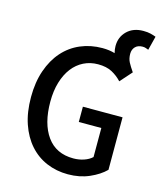

<svg xmlns="http://www.w3.org/2000/svg" viewBox="-120 -896 841 996"><g transform="rotate(15 300.0 -398.0)"><path d="M528 -586 472 -523Q449 -548 419 -564Q389 -580 344 -580Q302 -580 267 -562.5Q232 -545 207 -512.5Q182 -480 168 -433.5Q154 -387 154 -329Q154 -211 203 -143Q252 -75 345 -75Q375 -75 401.5 -84Q428 -93 445 -109V-265H324V-347H537V-65Q505 -33 453.5 -10.5Q402 12 339 12Q277 12 224 -10.5Q171 -33 132.5 -76.5Q94 -120 72.5 -182.5Q51 -245 51 -326Q51 -406 73 -469.5Q95 -533 134 -577Q173 -621 227 -644Q281 -667 344 -667Q381 -667 411 -658Q406 -678 406 -695Q406 -744 439 -776Q472 -808 526 -808Q549 -808 565 -804Q581 -800 594 -795L575 -720Q567 -723 560 -725.5Q553 -728 543 -728Q518 -728 504 -713.5Q490 -699 490 -676Q490 -650 500 -631Q510 -612 528 -586Z"/></g></svg>

Font: Source Code Pro Medium
Style: Regular
Weight: 500
Monospace: yes
Designer: Paul D. Hunt, Teo Tuominen
Foundry: Adobe Systems Incorporated
Version: Version 2.030;PS 1.000;hotconv 16.6.51;makeotf.lib2.5.65220